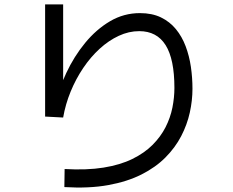

<svg xmlns="http://www.w3.org/2000/svg" viewBox="-20 -790 1040 858"><path d="M267.6 46 268.8 -34.7Q367.8 -29 442.5 -41Q517.2 -53 571.4 -79.6Q625.6 -106.2 661.9 -142.7Q698.2 -179.2 719.8 -221.5Q741.3 -263.8 750.4 -309Q759.4 -354.2 759.4 -397Q759.4 -525.8 720.1 -588.3Q680.8 -650.8 602.2 -650.8Q555.6 -650.8 510.7 -629.9Q465.8 -609.1 425.3 -572.1Q384.8 -535.1 351.9 -486.2Q318.9 -437.3 295.7 -380.8Q272.5 -324.3 262.2 -264.8L181.6 -269.1V-770.2H262.2V-312.5H223.9Q241.2 -388.9 275.9 -463.3Q310.6 -537.6 360.3 -598.1Q410 -658.7 471.7 -695.1Q533.4 -731.4 605.3 -731.4Q659.5 -731.4 699.1 -712.3Q738.8 -693.1 766.1 -659.8Q793.3 -626.6 809.6 -583.3Q825.9 -540.1 833 -491.4Q840.1 -442.7 840.1 -393.1Q840.1 -341.2 828.2 -287.1Q816.3 -233 789.7 -181.7Q763.1 -130.5 719.4 -86.4Q675.8 -42.4 612.3 -10.3Q548.8 21.8 463.4 37.2Q377.9 52.7 267.6 46Z"/></svg>

Font: Murecho Thin
Style: Regular
Weight: 100
Designer: Neil Summerour
Foundry: Positype
Version: Version 1.010